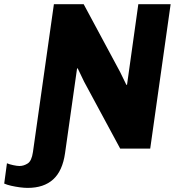

<svg xmlns="http://www.w3.org/2000/svg" viewBox="-132 -706 846 912"><path d="M-0.5 186.5Q-16.5 186.5 -37.5 183.8Q-58.5 181 -78.5 176.5Q-98.5 172 -112 166L-99 69.5Q-88 74.5 -69.2 78.5Q-50.5 82.5 -39.5 82.5Q-19.5 82.5 -0.5 70.5Q18.5 58.5 24.5 16L124 -686H265.5L438.5 -364L468.5 -302.5L471.5 -304L525 -686H678.5L581.5 0H439L267.5 -318L237 -381.5L234 -380.5L177 21.5Q165 106 120.5 146.2Q76 186.5 -0.5 186.5Z"/></svg>

Font: Chivo Medium
Style: Italic
Weight: 500
Italic angle: -8.05°
Designer: Hector Gatti
Foundry: Omnibus-Type
Version: Version 2.002